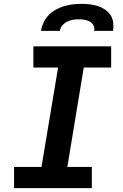

<svg xmlns="http://www.w3.org/2000/svg" viewBox="-20 -975 640 995"><path d="M53 0V-110H195L281 -625H153V-735H556V-625H414L329 -110H456V0ZM192 -815Q196 -837 206 -858.5Q216 -880 232.5 -897Q249 -914 270 -925.5Q291 -937 313.5 -943.5Q336 -950 358 -952.5Q380 -955 402 -955Q424 -955 445.5 -952.5Q467 -950 487 -943.5Q507 -937 524 -925.5Q541 -914 552.5 -897Q564 -880 566.5 -858.5Q569 -837 566 -815H468Q471 -830 464.5 -843Q458 -856 445.5 -863Q433 -870 418.5 -872.5Q404 -875 389 -875Q374 -875 358.5 -872.5Q343 -870 328.5 -863Q314 -856 303 -843Q292 -830 290 -815Z"/></svg>

Font: Iosevka SS04 XBd Ex Obl
Style: Regular
Weight: 800
Width: 7
Italic angle: -9°
Monospace: yes
Designer: Belleve Invis
Foundry: Belleve Invis
Version: Version 19.0.0; ttfautohint (v1.8.4)